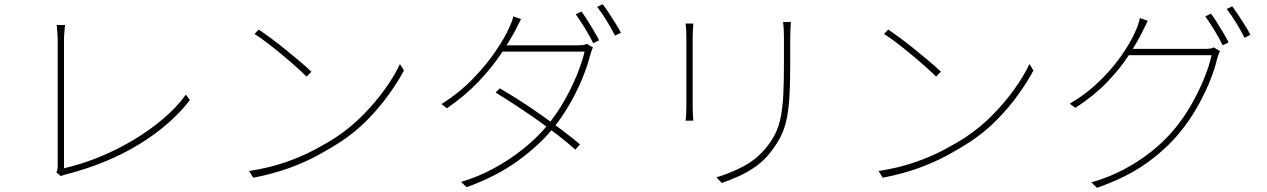

<svg xmlns="http://www.w3.org/2000/svg" viewBox="-20 -846 6040 915"><path d="M249 -24Q251 -29 253 -37Q255 -45 255 -57Q255 -69 255 -112Q255 -155 255 -216.5Q255 -278 255 -346.5Q255 -415 255 -479Q255 -543 255 -591Q255 -639 255 -658Q255 -666 254 -680.5Q253 -695 252 -708.5Q251 -722 250 -727H290Q289 -719 287 -696Q285 -673 285 -659Q285 -642 285 -602Q285 -562 285 -507.5Q285 -453 285 -392Q285 -331 285 -272Q285 -213 285 -163.5Q285 -114 285 -82Q285 -50 285 -44Q368 -63 451.5 -97Q535 -131 612.5 -177Q690 -223 755.5 -278Q821 -333 866 -395L885 -369Q793 -250 642.5 -158Q492 -66 295 -15Q289 -14 282.5 -11.5Q276 -9 270 -7Z M1213 -705Q1240 -687 1275 -661Q1310 -635 1346 -605.5Q1382 -576 1413.5 -549.5Q1445 -523 1464 -504L1441 -481Q1423 -499 1393 -526Q1363 -553 1327.5 -582.5Q1292 -612 1257 -639Q1222 -666 1193 -684ZM1167 -31Q1263 -46 1339.5 -72.5Q1416 -99 1476.5 -131Q1537 -163 1583 -193Q1652 -239 1711 -299Q1770 -359 1815 -422Q1860 -485 1886 -541L1905 -510Q1875 -454 1831 -393Q1787 -332 1730.5 -274.5Q1674 -217 1603 -170Q1554 -138 1494 -105.5Q1434 -73 1359 -45.5Q1284 -18 1187 1Z M2751 -791Q2764 -774 2779 -750Q2794 -726 2809 -701Q2824 -676 2835 -654L2807 -640Q2793 -670 2768.5 -710Q2744 -750 2724 -778ZM2852 -826Q2866 -808 2882 -783.5Q2898 -759 2913.5 -734.5Q2929 -710 2939 -690L2911 -676Q2894 -710 2871 -747.5Q2848 -785 2826 -813ZM2362 -425Q2412 -396 2463 -363Q2514 -330 2563.5 -295Q2613 -260 2659 -225.5Q2705 -191 2744 -158L2722 -133Q2686 -165 2640.5 -200.5Q2595 -236 2544.5 -271.5Q2494 -307 2442.5 -341Q2391 -375 2342 -405ZM2806 -620Q2802 -613 2798.5 -601.5Q2795 -590 2793 -585Q2779 -529 2753 -467Q2727 -405 2691.5 -344Q2656 -283 2612 -230Q2547 -151 2446 -78Q2345 -5 2204 46L2177 21Q2259 -3 2335 -44.5Q2411 -86 2476 -138.5Q2541 -191 2588 -248Q2632 -301 2667 -362Q2702 -423 2727.5 -484.5Q2753 -546 2766 -600H2363L2381 -630H2732Q2749 -630 2759 -631.5Q2769 -633 2776 -637ZM2463 -755Q2456 -742 2448.5 -727Q2441 -712 2435 -700Q2409 -651 2366.5 -587.5Q2324 -524 2261 -457.5Q2198 -391 2110 -330L2084 -350Q2168 -403 2233 -470Q2298 -537 2342 -602Q2386 -667 2407 -715Q2411 -723 2417.5 -739Q2424 -755 2426 -768Z M3749 -741Q3748 -725 3747 -706.5Q3746 -688 3746 -668Q3746 -654 3746 -629Q3746 -604 3746 -579.5Q3746 -555 3746 -542Q3746 -443 3741.5 -376.5Q3737 -310 3726 -266Q3715 -222 3697 -188.5Q3679 -155 3653 -122Q3622 -81 3581.5 -52.5Q3541 -24 3499 -5.5Q3457 13 3420 26L3394 -1Q3457 -19 3520.5 -52Q3584 -85 3631 -142Q3659 -176 3676 -211.5Q3693 -247 3701.5 -292Q3710 -337 3713 -397.5Q3716 -458 3716 -541Q3716 -555 3716 -580Q3716 -605 3716 -630Q3716 -655 3716 -668Q3716 -688 3715 -706.5Q3714 -725 3712 -741ZM3284 -734Q3283 -723 3282 -701Q3281 -679 3281 -667Q3281 -663 3281 -639.5Q3281 -616 3281 -581Q3281 -546 3281 -506.5Q3281 -467 3281 -431Q3281 -395 3281 -369.5Q3281 -344 3281 -337Q3281 -318 3282 -299.5Q3283 -281 3284 -271H3247Q3249 -281 3250 -298.5Q3251 -316 3251 -337Q3251 -344 3251 -369.5Q3251 -395 3251 -431Q3251 -467 3251 -506.5Q3251 -546 3251 -581Q3251 -616 3251 -639.5Q3251 -663 3251 -667Q3251 -680 3250 -701.5Q3249 -723 3247 -734Z M4213 -705Q4240 -687 4275 -661Q4310 -635 4346 -605.5Q4382 -576 4413.5 -549.5Q4445 -523 4464 -504L4441 -481Q4423 -499 4393 -526Q4363 -553 4327.5 -582.5Q4292 -612 4257 -639Q4222 -666 4193 -684ZM4167 -31Q4263 -46 4339.5 -72.5Q4416 -99 4476.5 -131Q4537 -163 4583 -193Q4652 -239 4711 -299Q4770 -359 4815 -422Q4860 -485 4886 -541L4905 -510Q4875 -454 4831 -393Q4787 -332 4730.5 -274.5Q4674 -217 4603 -170Q4554 -138 4494 -105.5Q4434 -73 4359 -45.5Q4284 -18 4187 1Z M5751 -781Q5764 -764 5779 -740Q5794 -716 5809 -691Q5824 -666 5835 -644L5807 -630Q5793 -660 5768.5 -700Q5744 -740 5724 -768ZM5852 -816Q5866 -798 5882 -773.5Q5898 -749 5913.5 -724.5Q5929 -700 5939 -680L5911 -666Q5894 -700 5871 -737.5Q5848 -775 5826 -803ZM5794 -603Q5790 -596 5786.5 -584.5Q5783 -573 5781 -568Q5768 -512 5742 -450Q5716 -388 5680.5 -327Q5645 -266 5601 -213Q5536 -134 5442 -67Q5348 0 5208 49L5181 23Q5263 0 5335 -38Q5407 -76 5468.5 -125Q5530 -174 5577 -231Q5621 -284 5656 -345Q5691 -406 5716.5 -467.5Q5742 -529 5754 -583H5350L5368 -613Q5379 -613 5415 -613Q5451 -613 5498.5 -613Q5546 -613 5593.5 -613Q5641 -613 5676 -613Q5711 -613 5720 -613Q5737 -613 5747 -614.5Q5757 -616 5764 -620ZM5450 -747Q5443 -734 5436 -719Q5429 -704 5423 -692Q5398 -642 5357.5 -580Q5317 -518 5255.5 -454Q5194 -390 5105 -332L5078 -352Q5142 -389 5194 -435.5Q5246 -482 5286 -531Q5326 -580 5353.5 -625.5Q5381 -671 5395 -706Q5399 -714 5404.5 -730.5Q5410 -747 5412 -760Z"/></svg>

Font: Noto Sans SC Thin
Style: Regular
Weight: 100
Designer: Ryoko NISHIZUKA 西塚涼子 (kana, bopomofo & ideographs); Paul D. Hunt (Latin, Greek & Cyrillic); Sandoll Communications 산돌커뮤니
Foundry: Adobe
Version: Version 2.004-H2;hotconv 1.0.118;makeotfexe 2.5.65603